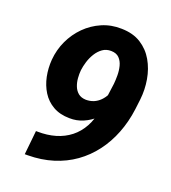

<svg xmlns="http://www.w3.org/2000/svg" viewBox="-134 -820 826 928"><g transform="rotate(20 279.5 -356.0)"><path d="M112.3 -114.7H119.6Q169.9 -113.8 212.2 -126.2Q254.4 -138.7 286.9 -164.3Q319.3 -189.9 340.3 -228.3Q361.3 -266.6 369.1 -317.4L388.2 -458.5Q390.1 -477.5 390.1 -502Q390.1 -526.4 384.3 -549.3Q378.4 -572.3 363.8 -587.4Q349.1 -602.5 322.3 -603Q296.9 -603.5 278.1 -590.1Q259.3 -576.7 246.1 -555.4Q232.9 -534.2 225.6 -510.3Q218.3 -486.3 215.8 -465.3Q213.9 -446.3 215.6 -424.6Q217.3 -402.8 224.9 -383.8Q232.4 -364.7 247.3 -352.5Q262.2 -340.3 286.6 -339.4Q308.6 -339.4 326.7 -346.9Q344.7 -354.5 358.9 -368.7Q373 -382.8 382.3 -401.1Q391.6 -419.4 394.5 -439.5L437.5 -407.7Q433.6 -371.6 416.7 -339.1Q399.9 -306.6 373 -281.5Q346.2 -256.3 312.7 -241.9Q279.3 -227.5 242.2 -228.5Q192.9 -229 157.7 -249.3Q122.6 -269.5 101.3 -303.5Q80.1 -337.4 71.5 -379.2Q63 -420.9 66.4 -465.3Q70.8 -517.6 92.5 -564.2Q114.3 -610.8 149.9 -646.5Q185.5 -682.1 232.2 -702.4Q278.8 -722.7 332.5 -721.2Q392.1 -720.2 432.9 -694.3Q473.6 -668.5 497.8 -626.5Q522 -584.5 530.8 -533.4Q539.6 -482.4 533.7 -430.7L527.3 -377.9Q518.6 -311 495.6 -252.2Q472.7 -193.4 436.5 -145.5Q400.4 -97.7 352.1 -63.2Q303.7 -28.8 244.1 -10.3Q184.6 8.3 114.7 8.8H99.6Z"/></g></svg>

Font: Roboto ExtraBold
Style: Italic
Weight: 800
Designer: Christian Robertson
Foundry: Google
Version: Version 3.009; 2024